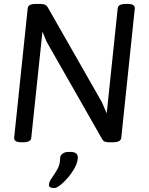

<svg xmlns="http://www.w3.org/2000/svg" viewBox="-20 -722 759 977"><path d="M628 -702Q650 -702 658 -696Q666 -690 666 -680L597 -20Q594 2 555 2H535Q521 2 513 -1.5Q505 -5 501 -12L217 -510L196 -561L139 -20Q136 2 97 2H90Q68 2 60 -4Q52 -10 52 -20L121 -680Q123 -702 163 -702H184Q200 -702 209 -698Q218 -694 224 -683L499 -201L523 -145L579 -680Q581 -702 621 -702ZM339 51Q358 51 367 58.5Q376 66 376 79Q376 101 362.5 127.5Q349 154 328.5 178.5Q308 203 288 219Q268 235 256 235Q248 235 238.5 232Q229 229 229 220Q229 204 243 184.5Q257 165 271.5 140Q286 115 286 83Q286 69 298 60Q310 51 330 51Z"/></svg>

Font: Asap VF Beta
Style: Italic
Weight: 400
Italic angle: -6°
Designer: Pablo Cosgaya
Foundry: Pablo Cosgaya
Version: Version 1.007